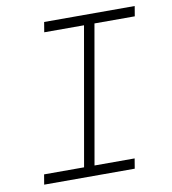

<svg xmlns="http://www.w3.org/2000/svg" viewBox="-79 -762 744 831"><g transform="rotate(-10 293.0 -346.5)"><path d="M48.3 0 55.7 -43.9H231.4L337.9 -649.4H163.1L170.4 -693.4H568.4L561 -649.4H383.8L277.3 -43.9H453.6L446.3 0Z"/></g></svg>

Font: Cascadia Mono NF ExtraLight
Style: Italic
Weight: 200
Italic angle: -10°
Monospace: yes
Designer: Aaron Bell
Foundry: Saja Typeworks
Version: Version 2404.023; ttfautohint (v1.8.4)